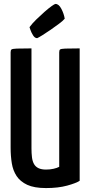

<svg xmlns="http://www.w3.org/2000/svg" viewBox="-20 -946 459 976"><path d="M214 10Q154 10 118.5 -6.5Q83 -23 64.5 -51Q46 -79 40 -116Q34 -153 34 -196V-680Q34 -691 38.5 -694.5Q43 -698 65 -699Q87 -700 140 -700V-192Q140 -167 142.5 -146.5Q145 -126 153 -112Q161 -98 176 -91Q191 -84 214 -84Q234 -84 252 -88Q270 -92 281 -98V-680Q281 -691 285.5 -694.5Q290 -698 311.5 -699Q333 -700 385 -700V-27Q367 -15 321.5 -2.5Q276 10 214 10ZM169 -752Q157 -752 148 -766.5Q139 -781 134.5 -794.5Q130 -808 130 -808Q144 -827 164.5 -847Q185 -867 206 -885.5Q227 -904 242.5 -915Q258 -926 262 -926Q279 -926 292 -901Q305 -876 309 -851Q301 -841 281 -826Q261 -811 238 -795Q215 -779 195.5 -767Q176 -755 169 -752Z"/></svg>

Font: Yanone Kaffeesatz ExtraLight SemiBold
Style: Regular
Weight: 600
Version: Version 2.003